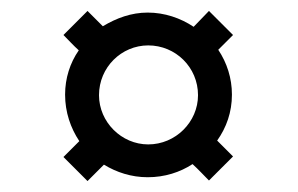

<svg xmlns="http://www.w3.org/2000/svg" viewBox="-20 -534 544 351"><path d="M379 -443 406 -470 362 -514 334 -485C310 -501 281 -511 250 -511C220 -511 193 -501 168 -486L140 -514L96 -470C106 -460 114 -451 124 -442C108 -419 99 -391 99 -361C99 -329 109 -300 125 -276L96 -247L140 -203L170 -233C193 -219 220 -210 250 -210C281 -210 309 -219 332 -234C343 -224 352 -214 362 -204L406 -248L377 -277C394 -301 404 -329 404 -361C404 -391 395 -419 379 -443ZM161 -360C161 -411 202 -451 251 -451C301 -451 342 -411 342 -360C342 -311 301 -270 251 -270C202 -270 161 -311 161 -360Z"/></svg>

Font: Reem Kufi
Style: Regular
Weight: 400
Designer: Khaled Hosny
Version: Version 0.007